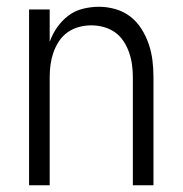

<svg xmlns="http://www.w3.org/2000/svg" viewBox="-20 -548 540 568"><path d="M66 0V-520H127V-424Q135 -447 149 -467Q163 -487 182 -501.5Q201 -516 225 -522Q249 -528 273 -528Q297 -528 321.5 -521Q346 -514 365.5 -499Q385 -484 398.5 -462.5Q412 -441 420 -417.5Q428 -394 431 -369.5Q434 -345 434 -320V0H373V-320Q373 -339 370.5 -357Q368 -375 362 -392.5Q356 -410 345.5 -426Q335 -442 320 -452.5Q305 -463 287 -468Q269 -473 250 -473Q231 -473 213 -468Q195 -463 180 -452.5Q165 -442 154.5 -426Q144 -410 138 -392.5Q132 -375 129.5 -357Q127 -339 127 -320V0Z"/></svg>

Font: Iosevka SS04 Light
Style: Regular
Weight: 300
Monospace: yes
Designer: Belleve Invis
Foundry: Belleve Invis
Version: Version 19.0.0; ttfautohint (v1.8.4)